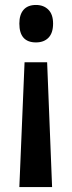

<svg xmlns="http://www.w3.org/2000/svg" viewBox="-20 -569 289 774"><path d="M194 -474Q194 -436 175.5 -417Q157 -398 125 -398Q58 -398 58 -474Q58 -510 75 -529.5Q92 -549 125 -549Q156 -549 175 -530Q194 -511 194 -474ZM79 -318H170L190 185H58Z"/></svg>

Font: Noto Sans Thai ExtCond SemBd
Style: Regular
Weight: 600
Width: 2
Designer: Monotype Design Team
Foundry: Monotype Imaging Inc.
Version: Version 2.002; ttfautohint (v1.8.4.7-5d5b)